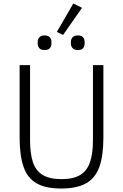

<svg xmlns="http://www.w3.org/2000/svg" viewBox="-20 -1073 708 1105"><path d="M93 -698H153V-267Q153 -189 169.5 -139.5Q186 -90 226 -66Q266 -42 334 -42Q402 -42 441.5 -66Q481 -90 498 -139.5Q515 -189 515 -267V-698H575V-280Q575 -178 552 -113Q529 -48 475.5 -18Q422 12 332 12Q243 12 190.5 -18Q138 -48 115.5 -113Q93 -178 93 -280ZM452 -1028 343 -872 307 -889 402 -1053ZM236 -785Q216 -785 206.5 -795.5Q197 -806 197 -822V-832Q197 -848 206.5 -858.5Q216 -869 236 -869Q257 -869 266.5 -858.5Q276 -848 276 -832V-822Q276 -806 266.5 -795.5Q257 -785 236 -785ZM428 -785Q408 -785 398 -795.5Q388 -806 388 -822V-832Q388 -848 398 -858.5Q408 -869 428 -869Q449 -869 458 -858.5Q467 -848 467 -832V-822Q467 -806 458 -795.5Q449 -785 428 -785Z"/></svg>

Font: IBM Plex Sans Light
Style: Regular
Weight: 300
Designer: Mike Abbink, Paul van der Laan, Pieter van Rosmalen
Foundry: Bold Monday
Version: Version 3.201